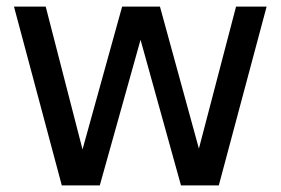

<svg xmlns="http://www.w3.org/2000/svg" viewBox="-20 -564 854 584"><path d="M698 -544H791L645.5 0H530.5L407.5 -443L283.5 0H168L22.5 -544H119L231 -109.5L351.5 -544H466.5L585 -112Z"/></svg>

Font: Encode Sans Semi Condensed Medium
Style: Regular
Weight: 500
Width: 4
Designer: Multiple Designers
Foundry: Impallari Type
Version: Version 2.000